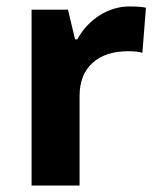

<svg xmlns="http://www.w3.org/2000/svg" viewBox="-20 -576 494 596"><path d="M78 -546H191L213 -454H220Q246 -501 289.5 -528.5Q333 -556 383 -556Q416 -556 433 -552L422 -412Q407 -417 378 -417Q307 -417 267 -380.5Q227 -344 227 -278V0H78Z"/></svg>

Font: OpenSansMMV
Style: Bold
Weight: 700
Foundry: Ascender Corporation
Version: Version 4.001